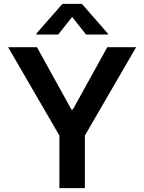

<svg xmlns="http://www.w3.org/2000/svg" viewBox="-20 -971 745 991"><path d="M22 -727.3H170.8L348.7 -405.5H355.8L533.7 -727.3H682.5L418 -271.3V0H286.6V-271.3ZM280.2 -792.6H167.6V-797.6L302.2 -951H402.7L536.9 -797.6V-792.6H424.4L352.3 -883.5Z"/></svg>

Font: Inter Zeller Semi Bold
Style: Regular
Weight: 600
Designer: Rasmus Andersson; Joe Bland
Foundry: zeller
Version: Version 3.015;git-dec3a8cb1